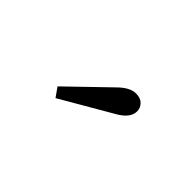

<svg xmlns="http://www.w3.org/2000/svg" viewBox="-13 -934 532 532"><g transform="rotate(45 252.5 -668.5)"><path d="M159 -612 276 -725Q303 -752 327 -752Q345 -752 354.5 -742Q364 -732 364 -719Q364 -692 326 -671L178 -585Z"/></g></svg>

Font: Trirong Medium
Style: Regular
Weight: 500
Designer: Katatrad Team
Foundry: CadsonDemak
Version: Version 1.001